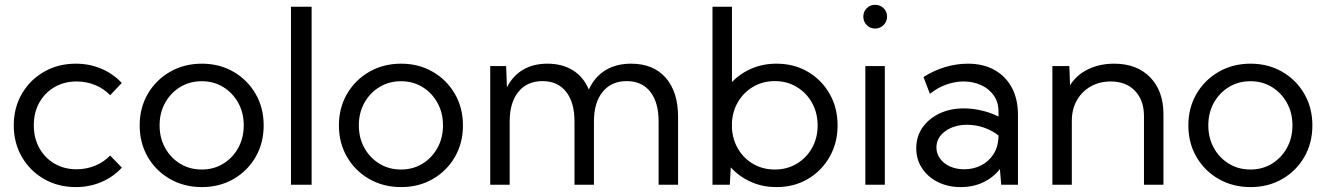

<svg xmlns="http://www.w3.org/2000/svg" viewBox="-20 -760 5457 790"><path d="M481.4 -70.3Q445.8 -31.7 397 -11Q348.1 9.8 292 9.8Q219.2 9.8 161.4 -23.4Q103.5 -56.6 70.1 -114.3Q36.6 -171.9 36.6 -244.1Q36.6 -316.9 70.1 -374.3Q103.5 -431.6 161.4 -464.8Q219.2 -498 292 -498Q347.7 -498 396.5 -477.5Q445.3 -457 481 -418.5L433.1 -368.2Q407.2 -395.5 371.3 -410.2Q335.4 -424.8 295.4 -424.8Q244.1 -424.8 204.3 -401.6Q164.6 -378.4 141.8 -337.9Q119.1 -297.4 119.1 -244.6Q119.1 -191.9 141.8 -150.9Q164.6 -109.9 204.3 -86.7Q244.1 -63.5 295.4 -63.5Q335.4 -63.5 371.6 -78.4Q407.7 -93.3 433.1 -120.1Z M810.5 9.8Q737.8 9.8 679.7 -23.4Q621.6 -56.6 588.1 -114Q554.7 -171.4 554.7 -244.1Q554.7 -316.4 588.1 -373.8Q621.6 -431.2 679.7 -464.6Q737.8 -498 810.5 -498Q883.3 -498 940.9 -464.6Q998.5 -431.2 1031.7 -373.8Q1064.9 -316.4 1064.9 -244.1Q1064.9 -171.4 1031.7 -114Q998.5 -56.6 940.9 -23.4Q883.3 9.8 810.5 9.8ZM810.1 -62.5Q859.4 -62.5 898.4 -86.4Q937.5 -110.4 960.2 -151.4Q982.9 -192.4 982.9 -244.1Q982.9 -295.9 960.2 -336.9Q937.5 -377.9 898.4 -401.9Q859.4 -425.8 810.1 -425.8Q760.7 -425.8 721.4 -401.9Q682.1 -377.9 659.4 -336.9Q636.7 -295.9 636.7 -244.1Q636.7 -192.4 659.4 -151.4Q682.1 -110.4 721.4 -86.4Q760.7 -62.5 810.1 -62.5Z M1262.2 0H1177.2V-732.4H1262.2Z M1630.4 9.8Q1557.6 9.8 1499.5 -23.4Q1441.4 -56.6 1408 -114Q1374.5 -171.4 1374.5 -244.1Q1374.5 -316.4 1408 -373.8Q1441.4 -431.2 1499.5 -464.6Q1557.6 -498 1630.4 -498Q1703.1 -498 1760.7 -464.6Q1818.4 -431.2 1851.6 -373.8Q1884.8 -316.4 1884.8 -244.1Q1884.8 -171.4 1851.6 -114Q1818.4 -56.6 1760.7 -23.4Q1703.1 9.8 1630.4 9.8ZM1629.9 -62.5Q1679.2 -62.5 1718.3 -86.4Q1757.3 -110.4 1780 -151.4Q1802.7 -192.4 1802.7 -244.1Q1802.7 -295.9 1780 -336.9Q1757.3 -377.9 1718.3 -401.9Q1679.2 -425.8 1629.9 -425.8Q1580.6 -425.8 1541.3 -401.9Q1502 -377.9 1479.2 -336.9Q1456.5 -295.9 1456.5 -244.1Q1456.5 -192.4 1479.2 -151.4Q1502 -110.4 1541.3 -86.4Q1580.6 -62.5 1629.9 -62.5Z M2770 0H2689.9V-260.3Q2689.9 -338.9 2655.5 -382.6Q2621.1 -426.3 2558.6 -426.3Q2495.6 -426.3 2459.7 -382.1Q2423.8 -337.9 2423.8 -260.3V0H2343.8V-260.3Q2343.8 -338.9 2309.1 -382.6Q2274.4 -426.3 2211.9 -426.3Q2148.9 -426.3 2113 -382.1Q2077.1 -337.9 2077.1 -260.3V0H1997.1V-488.3H2062.5L2065.9 -400.9Q2090.3 -448.7 2132.6 -473.4Q2174.8 -498 2232.4 -498Q2293.9 -498 2337.6 -470.5Q2381.3 -442.9 2402.8 -391.6Q2426.8 -443.8 2470.9 -470.9Q2515.1 -498 2576.7 -498Q2668 -498 2719 -440.2Q2770 -382.3 2770 -278.8Z M2982.9 0H2911.6V-732.4H2991.7V-422.4Q3025.9 -458 3072.8 -478Q3119.6 -498 3174.8 -498Q3247.1 -498 3303.7 -464.8Q3360.4 -431.6 3393.3 -374.3Q3426.3 -316.9 3426.3 -244.1Q3426.3 -171.9 3393.3 -114.3Q3360.4 -56.6 3303.7 -23.4Q3247.1 9.8 3174.8 9.8Q3117.2 9.8 3069.1 -12Q3021 -33.7 2986.8 -71.3ZM3168 -62.5Q3218.3 -62.5 3258.1 -86.2Q3297.9 -109.9 3321 -150.9Q3344.2 -191.9 3344.2 -243.7Q3344.2 -295.9 3321 -337.2Q3297.9 -378.4 3258.1 -402.3Q3218.3 -426.3 3168 -426.3Q3120.1 -426.3 3081.3 -404.3Q3042.5 -382.3 3018.8 -344.2Q2995.1 -306.2 2991.7 -257.8V-231Q2995.1 -182.6 3018.6 -144.5Q3042 -106.4 3080.8 -84.5Q3119.6 -62.5 3168 -62.5Z M3580.6 -642.6Q3560.1 -642.6 3546.1 -657Q3532.2 -671.4 3532.2 -691.9Q3532.2 -711.9 3546.1 -726.1Q3560.1 -740.2 3580.6 -740.2Q3601.6 -740.2 3615.7 -726.1Q3629.9 -711.9 3629.9 -691.9Q3629.9 -671.4 3615.7 -657Q3601.6 -642.6 3580.6 -642.6ZM3620.6 0H3540.5V-488.3H3620.6Z M4168.5 0H4099.6L4094.2 -64.5Q4067.4 -29.8 4025.9 -10Q3984.4 9.8 3933.1 9.8Q3880.4 9.8 3838.9 -11Q3797.4 -31.7 3773.7 -67.9Q3750 -104 3750 -149.9Q3750 -198.2 3775.6 -235.1Q3801.3 -272 3845.5 -293Q3889.6 -314 3945.8 -314Q3982.4 -314 4020.5 -304.9Q4058.6 -295.9 4088.4 -280.3V-300.8Q4088.4 -339.8 4068.8 -367.4Q4049.3 -395 4016.6 -409.9Q3983.9 -424.8 3944.3 -424.8Q3910.2 -424.8 3874.5 -412.4Q3838.9 -399.9 3806.2 -374L3779.8 -442.9Q3822.3 -470.2 3869.1 -484.1Q3916 -498 3961.9 -498Q4025.4 -498 4071.5 -472.4Q4117.7 -446.8 4143.1 -399.7Q4168.5 -352.5 4168.5 -288.1ZM3947.3 -63.5Q3984.9 -63.5 4016.1 -79.1Q4047.4 -94.7 4066.9 -124.3Q4086.4 -153.8 4088.4 -194.3V-202.6Q4061.5 -223.6 4028.1 -235.1Q3994.6 -246.6 3960 -246.6Q3905.8 -246.6 3869.4 -220.2Q3833 -193.8 3833 -153.3Q3833 -127.9 3847.9 -107.4Q3862.8 -86.9 3888.7 -75.2Q3914.6 -63.5 3947.3 -63.5Z M4767.1 0H4687V-281.7Q4687 -347.7 4650.1 -386.2Q4613.3 -424.8 4549.8 -424.8Q4504.4 -424.8 4468.3 -404.5Q4432.1 -384.3 4411.1 -347.7Q4390.1 -311 4390.1 -262.7V0H4310.1V-488.3H4379.9L4382.8 -409.2Q4409.7 -452.1 4457.3 -475.1Q4504.9 -498 4564.5 -498Q4657.7 -498 4712.4 -441.9Q4767.1 -385.7 4767.1 -290.5Z M5125.5 9.8Q5052.7 9.8 4994.6 -23.4Q4936.5 -56.6 4903.1 -114Q4869.6 -171.4 4869.6 -244.1Q4869.6 -316.4 4903.1 -373.8Q4936.5 -431.2 4994.6 -464.6Q5052.7 -498 5125.5 -498Q5198.2 -498 5255.9 -464.6Q5313.5 -431.2 5346.7 -373.8Q5379.9 -316.4 5379.9 -244.1Q5379.9 -171.4 5346.7 -114Q5313.5 -56.6 5255.9 -23.4Q5198.2 9.8 5125.5 9.8ZM5125 -62.5Q5174.3 -62.5 5213.4 -86.4Q5252.4 -110.4 5275.1 -151.4Q5297.9 -192.4 5297.9 -244.1Q5297.9 -295.9 5275.1 -336.9Q5252.4 -377.9 5213.4 -401.9Q5174.3 -425.8 5125 -425.8Q5075.7 -425.8 5036.4 -401.9Q4997.1 -377.9 4974.4 -336.9Q4951.7 -295.9 4951.7 -244.1Q4951.7 -192.4 4974.4 -151.4Q4997.1 -110.4 5036.4 -86.4Q5075.7 -62.5 5125 -62.5Z"/></svg>

Font: Kumbh Sans
Style: Regular
Weight: 400
Version: Version 1.005